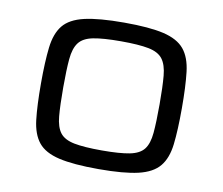

<svg xmlns="http://www.w3.org/2000/svg" viewBox="-64 -594 788 679"><g transform="rotate(10 330.0 -255.0)"><path d="M330 8Q239 8 187.5 -4Q136 -16 112.5 -45Q89 -74 83 -125Q77 -176 77 -255Q77 -333 83 -384.5Q89 -436 112.5 -465Q136 -494 187.5 -506Q239 -518 330 -518Q421 -518 472 -506Q523 -494 547 -465Q571 -436 577 -384.5Q583 -333 583 -255Q583 -176 577 -125Q571 -74 547 -45Q523 -16 472 -4Q421 8 330 8ZM330 -59Q394 -59 429.5 -66Q465 -73 480.5 -93Q496 -113 499.5 -152Q503 -191 503 -255Q503 -318 499.5 -357Q496 -396 480.5 -416.5Q465 -437 429.5 -444Q394 -451 330 -451Q266 -451 230.5 -444Q195 -437 179.5 -416.5Q164 -396 160.5 -357Q157 -318 157 -255Q157 -191 160.5 -152Q164 -113 179.5 -93Q195 -73 230.5 -66Q266 -59 330 -59Z"/></g></svg>

Font: Saira Expanded
Style: Regular
Weight: 400
Width: 7
Designer: Hector Gatti with collaboration of the Omnibus-Type team
Foundry: Omnibus-Type
Version: Version 1.100; ttfautohint (v1.8.3)